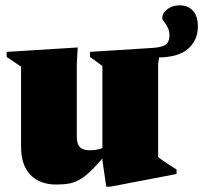

<svg xmlns="http://www.w3.org/2000/svg" viewBox="-20 -681 762 720"><path d="M268 -170Q268 -150 273.5 -138.5Q279 -127 290 -122.2Q301 -117.5 318 -117.5Q334.5 -117.5 350.8 -121.5Q367 -125.5 387 -135.5L391.5 -120Q356 -76 330.5 -49.8Q305 -23.5 284 -10.5Q263 2.5 241.2 6.8Q219.5 11 192 11Q128 11 93.5 -25.8Q59 -62.5 59 -130.5V-431L5 -467.5V-486.5L271.5 -503L268 -442ZM615.5 -548.5Q615.5 -565.5 608.8 -578.2Q602 -591 595.2 -599.5Q588.5 -608 588.5 -612.5Q588.5 -632.5 607.8 -646.8Q627 -661 653 -661Q685.5 -661 703.8 -640.5Q722 -620 722 -581.5Q722 -532 687 -499.5Q652 -467 576.5 -465.5L573 -440V-92Q578 -88 586 -82.2Q594 -76.5 603.8 -70Q613.5 -63.5 623.2 -57.2Q633 -51 642 -45.5V-28.5L394 19H378.5L364 -80V-433.5L317.5 -467.5V-486.5L555 -501.5Q590 -504 602.8 -514.8Q615.5 -525.5 615.5 -548.5Z"/></svg>

Font: Newsreader 60pt ExtraBold
Style: Regular
Weight: 800
Designer: Hugues Gentile
Foundry: Production Type
Version: Version 1.003